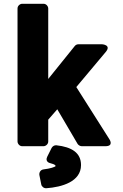

<svg xmlns="http://www.w3.org/2000/svg" viewBox="-20 -751 654 1019"><path d="M73 0C73 11 83 25 98 25H211C222 25 236 15 236 0V-116L284 -171L392 13C396 19 405 25 414 25H539C587 25 560 -13 560 -13L385 -289L541 -475C573 -513 522 -516 522 -516H396C389 -516 382 -513 377 -507L236 -332V-706C236 -717 226 -731 211 -731H98C87 -731 73 -721 73 -706ZM279 20C269 19 259 25 254 34L231 80C218 106 241 114 247 115C274 122 275 127 275 131C271 135 247 144 211 148C194 150 187 166 189 178L199 228C201 239 213 249 226 248C309 242 410 213 410 125C410 60 361 29 279 20Z"/></svg>

Font: Falling Sky
Style: Blk
Weight: 900
Designer: Paul D. Hunt
Foundry: Adobe Systems Incorporated
Version: Version 1.02